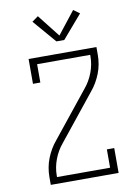

<svg xmlns="http://www.w3.org/2000/svg" viewBox="-103 -1036 805 1104"><g transform="rotate(-10 300.0 -484.0)"><path d="M102 0V-46Q102 -73 107 -100.5Q112 -128 122 -153.5Q132 -179 146 -203Q160 -227 178 -248L389 -511Q420 -548 437.5 -594.5Q455 -641 455 -689V-697H145V-590H102V-735H498V-689Q498 -662 493 -634.5Q488 -607 478 -581.5Q468 -556 454 -532Q440 -508 422 -487L211 -224Q180 -187 162.5 -140.5Q145 -94 145 -46V-38H455V-145H498V0ZM277 -807 161 -942 197 -968 300 -837 403 -968 439 -942 323 -807Z"/></g></svg>

Font: Iosevka Curly Slab XLtEx
Style: Regular
Weight: 200
Width: 7
Monospace: yes
Designer: Belleve Invis
Foundry: Belleve Invis
Version: Version 11.1.0; ttfautohint (v1.8.3)